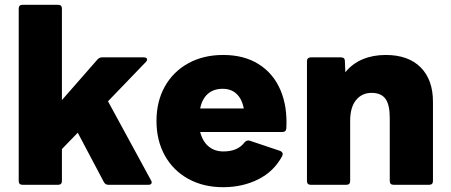

<svg xmlns="http://www.w3.org/2000/svg" viewBox="-20 -770 1878 800"><path d="M74 0Q58 0 58 -16V-734Q58 -750 74 -750H222Q238 -750 238 -734V-353L386 -522Q394 -531 405 -531H580Q586 -531 589.5 -528.5Q593 -526 593 -522Q593 -517 588 -512L430 -348L609 -19Q612 -15 612 -10Q612 0 598 0H432Q419 0 413 -11L304 -217L238 -149V-16Q238 0 222 0Z M632 -266Q632 -347 666.5 -409Q701 -471 764 -506Q827 -541 910 -541Q997 -541 1058 -502.5Q1119 -464 1148.5 -395Q1178 -326 1173 -235Q1172 -220 1156 -220H814Q824 -181 849 -160Q874 -139 911 -139Q971 -139 999 -177Q1008 -187 1020 -184L1148 -141Q1158 -136 1158 -128L1156 -120Q1121 -55 1055.5 -22.5Q990 10 910 10Q827 10 764 -25Q701 -60 666.5 -122.5Q632 -185 632 -266ZM814 -318H996Q988 -358 965.5 -379Q943 -400 908 -400Q870 -400 846 -379Q822 -358 814 -318Z M1275 0Q1259 0 1259 -16V-516Q1259 -523 1263.5 -527Q1268 -531 1275 -531H1400Q1417 -531 1417 -516L1419 -469Q1448 -505 1491 -523Q1534 -541 1587 -541Q1681 -541 1732.5 -489.5Q1784 -438 1784 -346V-16Q1784 0 1768 0H1620Q1604 0 1604 -16V-279Q1604 -334 1586 -358.5Q1568 -383 1528 -383Q1488 -383 1463.5 -353Q1439 -323 1439 -266V-16Q1439 0 1423 0Z"/></svg>

Font: LINE Seed Sans TH App ExtraBold
Style: Regular
Weight: 800
Designer: Dalton Maag Ltd | Thai characters by Cadson Demak Co.,Ltd.
Foundry: Dalton Maag Ltd
Version: Version 1.003